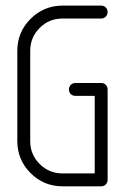

<svg xmlns="http://www.w3.org/2000/svg" viewBox="-20 -656 444 676"><path d="M41 -159.2V-477.1Q41 -543 87.6 -589.6Q134.3 -636.2 200.2 -636.2H336.4Q346.2 -636.2 352.5 -629.6Q358.9 -623 358.9 -613.5Q358.9 -604 352.3 -597.4Q345.7 -590.8 336.4 -590.8H200.2Q152.8 -590.8 119.6 -557.6Q86.4 -524.4 86.4 -477.1V-159.2Q86.4 -111.8 119.6 -78.6Q152.8 -45.4 200.2 -45.4H313.5V-318.4H245.6Q235.8 -318.4 229.2 -325Q222.7 -331.5 222.7 -341.1Q222.7 -350.6 229.2 -357.2Q235.8 -363.8 245.6 -363.8H336.4Q346.2 -363.8 352.5 -357.2Q358.9 -350.6 358.9 -340.8V-22.9Q358.9 -13.2 352.3 -6.6Q345.7 0 336.4 0H200.2Q134.3 0 87.6 -46.6Q41 -93.3 41 -159.2Z"/></svg>

Font: OpenGost Type A TT
Style: Regular
Weight: 400
Version: Version 0.3